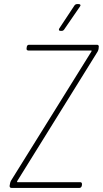

<svg xmlns="http://www.w3.org/2000/svg" viewBox="-20 -919 503 939"><path d="M27 -10 29 -21Q29 -24 33 -34L427 -667Q430 -672 425 -672H118Q114 -672 111.5 -675Q109 -678 110 -682L111 -690Q113 -700 122 -700H455Q459 -700 461.5 -697Q464 -694 463 -690L462 -679Q460 -671 457 -666L64 -33Q62 -28 66 -28H372Q381 -28 381 -18L380 -10Q379 -6 376 -3Q373 0 369 0H36Q27 0 27 -10ZM270 -780 344 -892Q349 -899 357 -899H365Q371 -899 373 -895.5Q375 -892 371 -887L294 -775Q289 -768 282 -768H276Q270 -768 268.5 -771.5Q267 -775 270 -780Z"/></svg>

Font: Barlow Semi Condensed Thin
Style: Italic
Weight: 250
Width: 4
Italic angle: -7°
Designer: Jeremy Tribby
Foundry: Tribby Type
Version: Version 1.408